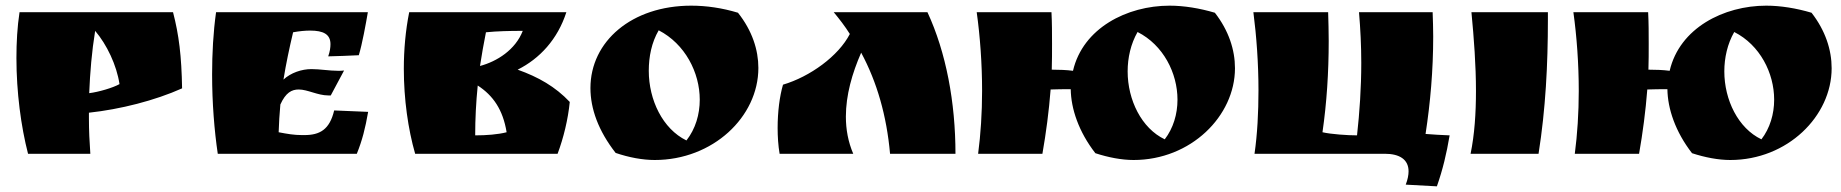

<svg xmlns="http://www.w3.org/2000/svg" viewBox="-20 -543 6502 678"><path d="M294 -145C405 -157 527 -188 623 -231C621 -346 612 -419 591 -500H49C41 -448 38 -393 38 -338C38 -218 54 -97 79 0H299C296 -41 294 -83 294 -125C294 -132 294 -138 294 -145ZM295 -214C298 -287 304 -360 316 -434C357 -386 392 -313 402 -246C379 -233 328 -218 295 -214Z M743 -500C733 -429 729 -354 729 -280C729 -179 737 -81 749 0H1240C1259 -47 1270 -90 1280 -148L1160 -153C1144 -85 1109 -66 1055 -66H1046C1019 -66 995 -70 964 -76C965 -108 967 -141 970 -174C989 -216 1010 -227 1035 -227C1066 -227 1102 -206 1139 -206H1148L1195 -294C1188 -293 1181 -293 1174 -293C1143 -293 1110 -299 1080 -299C1045 -299 1007 -286 981 -262C990 -318 1002 -374 1015 -429C1037 -433 1057 -435 1075 -435C1122 -435 1147 -422 1147 -387C1147 -375 1145 -361 1139 -344C1180 -345 1205 -346 1247 -348C1259 -387 1272 -459 1279 -500Z M1658 -65C1658 -123 1661 -182 1667 -241C1721 -206 1756 -156 1769 -76C1738 -68 1697 -65 1658 -65ZM1425 -500C1412 -435 1406 -367 1406 -300C1406 -193 1421 -87 1446 0H1949C1970 -56 1986 -122 1992 -183C1941 -237 1881 -271 1808 -297C1886 -336 1949 -404 1980 -500ZM1675 -310C1681 -349 1688 -389 1696 -429C1736 -433 1779 -434 1826 -434C1800 -367 1735 -326 1675 -310Z M2154 -3C2201 13 2249 22 2292 22C2497 22 2658 -130 2658 -303C2658 -367 2636 -435 2586 -498C2530 -515 2474 -523 2421 -523C2211 -523 2065 -397 2065 -232C2065 -159 2093 -81 2154 -3ZM2306 -436C2399 -388 2451 -287 2451 -191C2451 -139 2436 -88 2404 -47C2320 -88 2271 -190 2271 -293C2271 -343 2281 -393 2306 -436Z M2924 -500C2944 -476 2964 -450 2981 -423C2941 -345 2840 -272 2745 -244C2733 -203 2726 -148 2726 -91C2726 -61 2728 -29 2733 0C2804 0 2921 0 2993 0C2975 -42 2967 -86 2967 -131C2967 -207 2989 -284 3021 -357C3077 -253 3111 -134 3123 0C3200 0 3277 0 3354 0C3354 -181 3321 -358 3255 -500C3145 -500 3034 -500 2924 -500Z M3848 -2C3894 13 3941 22 3983 22C4185 22 4341 -133 4341 -302C4341 -367 4319 -435 4270 -498C4216 -514 4161 -523 4110 -523C3960 -523 3804 -444 3769 -293C3746 -296 3720 -297 3694 -297C3695 -327 3695 -358 3695 -388C3695 -425 3695 -462 3693 -500H3429C3441 -414 3448 -317 3448 -222C3448 -145 3443 -68 3434 0H3661C3674 -74 3684 -150 3690 -227C3712 -228 3738 -228 3761 -228C3762 -159 3789 -78 3848 -2ZM3997 -430C4088 -384 4138 -285 4138 -191C4138 -140 4123 -90 4093 -51C4011 -90 3962 -190 3962 -291C3962 -339 3973 -388 3997 -430Z M4870 0C4922 0 4954 20 4954 62C4954 75 4951 91 4944 109L5054 115C5075 55 5088 0 5099 -65C5070 -66 5039 -68 5014 -70C5031 -181 5041 -295 5041 -414C5041 -442 5040 -471 5039 -500H4779C4784 -441 4787 -381 4787 -321C4787 -233 4781 -146 4772 -65C4739 -65 4680 -69 4650 -76C4665 -180 4672 -287 4672 -398C4672 -432 4671 -466 4670 -500H4406C4417 -415 4424 -319 4424 -224C4424 -146 4420 -69 4410 0Z M5176 -500C5185 -406 5192 -312 5192 -222C5192 -143 5187 -68 5173 0H5413C5438 -158 5446 -316 5446 -473V-500Z M5955 -2C6001 13 6048 22 6090 22C6292 22 6448 -133 6448 -302C6448 -367 6426 -435 6377 -498C6323 -514 6268 -523 6217 -523C6067 -523 5911 -444 5876 -293C5853 -296 5827 -297 5801 -297C5802 -327 5802 -358 5802 -388C5802 -425 5802 -462 5800 -500H5536C5548 -414 5555 -317 5555 -222C5555 -145 5550 -68 5541 0H5768C5781 -74 5791 -150 5797 -227C5819 -228 5845 -228 5868 -228C5869 -159 5896 -78 5955 -2ZM6104 -430C6195 -384 6245 -285 6245 -191C6245 -140 6230 -90 6200 -51C6118 -90 6069 -190 6069 -291C6069 -339 6080 -388 6104 -430Z"/></svg>

Font: Ruslan Display
Style: Regular
Weight: 400
Designer: Denis Masharov, Vladimir Rabdu
Foundry: Denis Masharov, Vladimir Rabdu
Version: Version 1.001